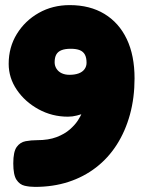

<svg xmlns="http://www.w3.org/2000/svg" viewBox="-20 -722 561 752"><path d="M117 10Q96 10 76.5 5.5Q57 1 44.5 -18Q32 -37 32 -82Q32 -128 45.5 -146.5Q59 -165 80.5 -169Q102 -173 125 -173Q170 -173 201.5 -185Q233 -197 253.5 -215Q274 -233 285.5 -251Q297 -269 301.5 -281Q306 -293 306 -293L319 -282Q319 -282 308.5 -278Q298 -274 281 -269.5Q264 -265 246 -265Q184 -265 131 -294Q78 -323 46 -370Q14 -417 14 -472Q14 -537 46 -589Q78 -641 132 -671.5Q186 -702 253 -702Q332 -702 389 -667.5Q446 -633 476.5 -569Q507 -505 507 -415Q507 -339 489 -273.5Q471 -208 437.5 -155.5Q404 -103 356 -66Q308 -29 248 -9.5Q188 10 117 10ZM252 -429Q273 -429 288 -434.5Q303 -440 311 -451Q319 -462 319 -476Q319 -496 312.5 -508Q306 -520 292.5 -525.5Q279 -531 257 -531Q235 -531 221 -525.5Q207 -520 200.5 -508.5Q194 -497 194 -478Q194 -464 201.5 -452.5Q209 -441 222 -435Q235 -429 252 -429Z"/></svg>

Font: Fredoka
Style: Bold
Weight: 700
Designer: Ben Nathan
Foundry: Milena B. Brandão, Ben Nathan
Version: Version 2.001